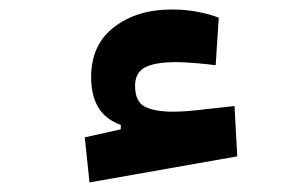

<svg xmlns="http://www.w3.org/2000/svg" viewBox="-20 -363 626 399"><path d="M166 16.1 156.2 -77.6 231 -94.2V-103.5Q169.4 -125 169.4 -202.6Q169.4 -270 217 -306.6Q264.6 -343.3 336.9 -343.3Q364.3 -343.3 389.6 -338.6Q415 -334 434.6 -326.2L428.2 -227.5Q409.2 -230 385.7 -231.9Q362.3 -233.9 346.7 -233.9Q301.8 -233.9 281.2 -222.9Q260.7 -211.9 260.7 -184.6Q260.7 -151.4 281.5 -141.1Q302.2 -130.9 339.4 -130.9Q365.7 -130.9 400.9 -135.3Q436 -139.2 467.3 -142.6L473.1 -38.1Z"/></svg>

Font: CaskaydiaCove NF SemiBold
Style: Regular
Weight: 600
Designer: Aaron Bell
Foundry: Saja Typeworks
Version: Version 2111.001; VTT 6.35;Nerd Fonts 3.2.1